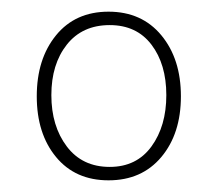

<svg xmlns="http://www.w3.org/2000/svg" viewBox="-20 -744 372 329"><path d="M166 -435Q109 -435 76 -475Q43 -515 43 -579Q43 -643 76 -683.5Q109 -724 166 -724Q223 -724 256.5 -683.5Q290 -643 290 -579Q290 -515 256.5 -475Q223 -435 166 -435ZM168 -458Q214 -458 239.5 -493Q265 -528 265 -581Q265 -634 239.5 -667.5Q214 -701 168 -701Q121 -701 94.5 -667.5Q68 -634 68 -581Q68 -528 94.5 -493Q121 -458 168 -458Z"/></svg>

Font: Noto Serif Ethiopic Condensed Thin
Style: Regular
Weight: 100
Width: 3
Designer: Monotype Design Team
Foundry: Monotype Imaging Inc.
Version: Version 2.102; ttfautohint (v1.8.4.7-5d5b)